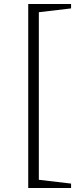

<svg xmlns="http://www.w3.org/2000/svg" viewBox="-20 -746 398 959"><path d="M121 193V-726H335V-704L174 -685V152L335 171V193Z"/></svg>

Font: Piazzolla SC Light
Style: Regular
Weight: 300
Designer: Juan Pablo del Peral
Foundry: Huerta Tipografica
Version: Version 1.330